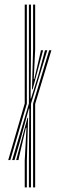

<svg xmlns="http://www.w3.org/2000/svg" viewBox="-20 -820 261 840"><path d="M106.5 0V-125L108.2 -344.8H106.2L70.8 -214L43.5 -119.8H33.2L106.5 -367.2V-800H115.5V-598L113.8 -389.5H115.8L146.5 -487.5L176.8 -600H186.8L115.5 -366V0ZM16 -119.8 88.2 -367.2V-800H97.5V-366.2L25.2 -119.8ZM120 -429.2 124.8 -605.2V-800H133.8V-602L127.8 -474.5H130L158 -593.8L158.8 -600H168.5L122.8 -429.2ZM124.8 0V-366.5L195 -600H204.8L133.8 -365.2V0ZM88.2 0V-117.2L95.8 -260.8H93.2L62.2 -127.8L61 -119.8H50.8L100 -304.2H102.8L97.5 -117V0Z"/></svg>

Font: Big Shoulders Inline Display Light
Style: Regular
Weight: 300
Designer: Patric King
Foundry: XO Type Co
Version: Version 1.000